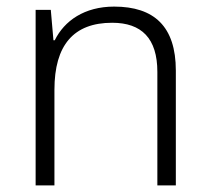

<svg xmlns="http://www.w3.org/2000/svg" viewBox="-20 -562 636 582"><path d="M326 -542C236 -542 175 -499 146 -440H142L134 -532H88V0H145V-290C145 -425 203 -493 320 -493C409 -493 457 -446 457 -344V0H513V-348C513 -482 447 -542 326 -542Z"/></svg>

Font: Noto Sans Gujarati UI Light
Style: Regular
Weight: 300
Designer: Jelle Bosma - Monotype Design Team, Universal Thirst
Foundry: Monotype Imaging Inc.
Version: Version 2.106